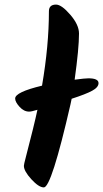

<svg xmlns="http://www.w3.org/2000/svg" viewBox="-20 -828 449 836"><path d="M171 -12Q149 -12 116.5 -47.5Q84 -83 84 -106Q84 -112 92 -142Q129 -284 143 -350Q117 -342 107 -342Q84 -342 65 -363Q46 -384 46 -399Q46 -427 163 -455Q193 -630 193 -779Q193 -808 224 -808Q248 -808 286 -764Q324 -720 324 -682Q324 -617 305 -481Q350 -487 365 -487Q409 -487 409 -466Q409 -448 381.5 -433Q354 -418 292 -398L287 -374Q204 -12 171 -12Z"/></svg>

Font: Kalam
Style: Bold
Weight: 700
Version: Version 2.001;PS 1.0;hotconv 1.0.79;makeotf.lib2.5.61930; tt